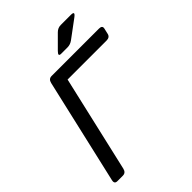

<svg xmlns="http://www.w3.org/2000/svg" viewBox="-246 -992 1112 1112"><g transform="rotate(-45 310.5 -436.0)"><path d="M48.8 0Q24.4 0 30.8 -26.9L179.7 -673.3Q186 -700.2 210.4 -700.2H598.6Q625.5 -700.2 620.6 -678.2L612.3 -642.1Q606.9 -620.1 580.1 -620.1H261.2L124.5 -26.9Q118.2 0 93.8 0ZM340.8 -752Q313 -752 338.9 -777.8L414.6 -853.5Q432.6 -871.6 456.5 -871.6H539.1Q576.7 -871.6 542.5 -846.2L434.6 -766.1Q415 -752 392.6 -752Z"/></g></svg>

Font: Istok Web
Style: Italic
Weight: 400
Italic angle: -13°
Designer: Andrey V. Panov
Foundry: Andrey V. Panov
Version: Version 1.0.2g